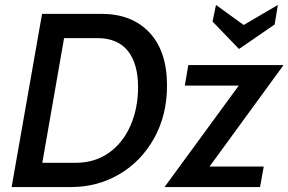

<svg xmlns="http://www.w3.org/2000/svg" viewBox="-20 -756 1166 776"><path d="M150 -700H390Q513 -700 584 -624.5Q655 -549 655 -410Q655 -291 603 -197.5Q551 -104 462.5 -52Q374 0 267 0H27ZM285 -98Q364 -98 421 -139Q478 -180 508 -250Q538 -320 538 -403Q538 -499 496.5 -550.5Q455 -602 373 -602H239L151 -98ZM945 -410H727L741 -493H1126L827 -83H1046L1031 0H645ZM839 -669 853 -736 965 -655 1103 -736 1090 -657 946 -558Z"/></svg>

Font: Cabin Medium
Style: Italic
Weight: 500
Italic angle: -7°
Designer: Pablo Impallari
Foundry: Pablo Impallari. http://www.impallari.com Igino Marini. http://www.ikern.com
Version: Version 2.200